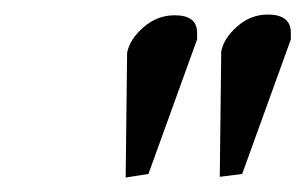

<svg xmlns="http://www.w3.org/2000/svg" viewBox="-20 -665 420 264"><path d="M152.8 -420.9 154.8 -592.8Q158.7 -611.3 177.5 -627.7Q196.3 -644 220.2 -644Q251 -644 251 -620.1V-610.8L184.1 -425.8ZM282.2 -421.9 284.2 -594.2Q287.6 -612.3 306.2 -628.7Q324.7 -645 348.1 -645Q379.9 -645 379.9 -620.1V-610.8L313 -425.8Z"/></svg>

Font: Common Serif Medium
Style: Italic
Weight: 500
Italic angle: -12°
Designer: Philipp H. Poll, Khaled Hosny
Foundry: Stefan Peev, Context Ltd.
Version: Version 1.026